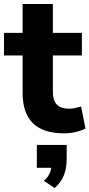

<svg xmlns="http://www.w3.org/2000/svg" viewBox="-21 -655 447 959"><path d="M299 11Q92 11 92 -190V-378H-1V-491H92V-635H243V-491H388V-378H243V-196Q243 -154 262.5 -133Q282 -112 325 -112Q338 -112 352.5 -115Q367 -118 384 -123L406 -13Q385 -2 356 4.5Q327 11 299 11ZM252 284 198 248Q216 232 224.5 216Q233 200 235 183H163V69H312V140Q312 184 298.5 219.5Q285 255 252 284Z"/></svg>

Font: Nunito Sans ExtraBold
Style: Regular
Weight: 800
Designer: Vernon Adams
Foundry: Vernon Adams
Version: Version 3.101; ttfautohint (v1.8.4.7-5d5b);gftools[0.9.27]